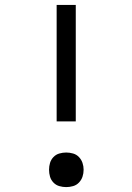

<svg xmlns="http://www.w3.org/2000/svg" viewBox="-20 -755 540 783"><path d="M211 -260V-735H289V-260ZM250 8Q236 8 222 4Q208 0 198 -10.5Q188 -21 184 -34.5Q180 -48 180 -63Q180 -77 184 -90.5Q188 -104 198 -114.5Q208 -125 222 -129Q236 -133 250 -133Q264 -133 278 -129Q292 -125 302 -114.5Q312 -104 316.5 -90.5Q321 -77 321 -63Q321 -48 316.5 -34.5Q312 -21 302 -10.5Q292 0 278 4Q264 8 250 8Z"/></svg>

Font: Iosevka Slab
Style: Regular
Weight: 400
Monospace: yes
Designer: Belleve Invis
Foundry: Belleve Invis
Version: Version 11.2.4; ttfautohint (v1.8.3)